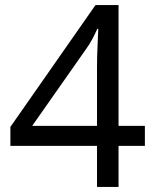

<svg xmlns="http://www.w3.org/2000/svg" viewBox="-20 -738 612 758"><path d="M552 -162H448V0H363V-162H21V-237L357 -718H448V-241H552ZM363 -466Q363 -518 365 -554.5Q367 -591 368 -624H364Q356 -605 344 -583Q332 -561 321 -546L107 -241H363Z"/></svg>

Font: Noto Sans Modi
Style: Regular
Weight: 400
Designer: Monotype Design Team
Foundry: Monotype Imaging Inc.
Version: Version 2.003; ttfautohint (v1.8.4.7-5d5b)